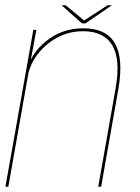

<svg xmlns="http://www.w3.org/2000/svg" viewBox="-24 -706 530 726"><path d="M-3.5 0H7.5L89.5 -463.5L113.5 -593H102ZM347.5 0H358.5L423.5 -369Q443.5 -483.5 411 -541.2Q378.5 -599 291 -599Q210.5 -599 150.2 -550.2Q90 -501.5 78.5 -436.5L80 -413.5Q92.5 -486 152.8 -537Q213 -588 290 -588Q369.5 -588 401 -534Q432.5 -480 413 -371ZM286 -617.5H299L399 -686H382.5L294 -628.5L224.5 -686H209Z"/></svg>

Font: Anybody UltraCondensed Thin Thin
Style: Italic
Weight: 250
Italic angle: -10°
Version: Version 1.111